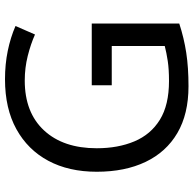

<svg xmlns="http://www.w3.org/2000/svg" viewBox="-23 -741 774 768"><g transform="rotate(-90 364.0 -357.0)"><path d="M407 -377H654V-27Q596 -8 537 1Q478 10 403 10Q292 10 216 -34.5Q140 -79 100.5 -161.5Q61 -244 61 -357Q61 -469 105 -551Q149 -633 231.5 -678.5Q314 -724 431 -724Q491 -724 544.5 -713Q598 -702 644 -682L610 -604Q572 -621 524.5 -633Q477 -645 426 -645Q298 -645 226.5 -568Q155 -491 155 -357Q155 -272 182.5 -206.5Q210 -141 269 -104.5Q328 -68 424 -68Q471 -68 504 -73Q537 -78 564 -85V-297H407Z"/></g></svg>

Font: Noto Sans
Style: Regular
Weight: 400
Designer: Monotype Design Team
Foundry: Monotype Imaging Inc.
Version: Version 2.007